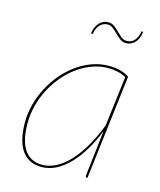

<svg xmlns="http://www.w3.org/2000/svg" viewBox="-105 -755 698 837"><g transform="rotate(15 244.0 -336.5)"><path d="M41.5 0ZM367.5 0H364.5Q360.5 0 359.5 -2.2Q358.5 -4.5 358.5 -7L382.5 -215Q363.5 -166.5 339 -125.8Q314.5 -85 286.2 -55.8Q258 -26.5 226.5 -10.2Q195 6 161.5 6Q129 6 106.2 -6.5Q83.5 -19 69.2 -41.5Q55 -64 48.2 -95Q41.5 -126 41.5 -163Q41.5 -205 52.5 -246Q63.5 -287 83 -324Q102.5 -361 129.5 -392.5Q156.5 -424 188.8 -447Q221 -470 257.2 -483Q293.5 -496 331.5 -496Q358.5 -496 381 -490.8Q403.5 -485.5 424.5 -472ZM161.5 -4Q193.5 -4 224.8 -20.5Q256 -37 284.5 -68Q313 -99 338.5 -142.8Q364 -186.5 385 -241.5L413 -467Q394.5 -477 374.5 -481.5Q354.5 -486 331.5 -486Q295.5 -486 261 -473.5Q226.5 -461 195.5 -439Q164.5 -417 138.5 -386.5Q112.5 -356 93.5 -320Q74.5 -284 64 -244Q53.5 -204 53.5 -163Q53.5 -126.5 59.8 -97.2Q66 -68 79 -47.2Q92 -26.5 112.5 -15.2Q133 -4 161.5 -4ZM377.5 -621Q400.5 -621 413.5 -637.5Q426.5 -654 430 -678H437.5Q436 -664.5 431.5 -652.2Q427 -640 419.5 -631Q412 -622 401.2 -616.5Q390.5 -611 377 -611Q362 -611 350 -620Q338 -629 327 -640Q316 -651 304.8 -660Q293.5 -669 280 -669Q269 -669 260 -664.5Q251 -660 244.2 -652.2Q237.5 -644.5 233.2 -634Q229 -623.5 227.5 -612H219.5Q221 -625.5 225.8 -637.8Q230.5 -650 238.2 -659Q246 -668 256.8 -673.5Q267.5 -679 281 -679Q296 -679 308 -670Q320 -661 331 -650Q342 -639 353 -630Q364 -621 377.5 -621Z"/></g></svg>

Font: Lato Hairline
Style: Italic
Weight: 100
Italic angle: -7°
Designer: Lukasz Dziedzic
Foundry: tyPoland Lukasz Dziedzic
Version: Version 2.007; 2014-02-27